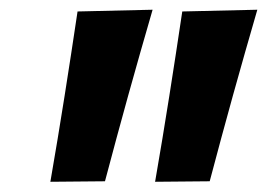

<svg xmlns="http://www.w3.org/2000/svg" viewBox="-20 -764 536 385"><path d="M81 -399.5Q96 -486 109.5 -571.5Q123 -657 135.5 -741L286 -744.5Q261 -658.5 237.2 -573Q213.5 -487.5 190.5 -400.5ZM291 -399.5Q306 -486 319.5 -571.5Q333 -657 345.5 -741L496 -744.5Q471 -658.5 447.2 -573Q423.5 -487.5 400.5 -400.5Z"/></svg>

Font: Commissioner
Style: Bold Italic
Weight: 700
Italic angle: -12°
Designer: Kostas Bartsokas
Foundry: Kostas Bartsokas
Version: Version 1.000; ttfautohint (v1.8.3)